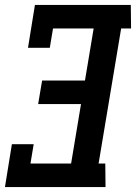

<svg xmlns="http://www.w3.org/2000/svg" viewBox="-24 -755 549 775"><path d="M-4 0 24 -173H112L99 -95H263L303 -335H130L146 -430H319L354 -640H190L177 -562H89L117 -735H504L505 -640H465L374 -95H401L402 0Z"/></svg>

Font: Iosevka QP
Style: Bold Italic
Weight: 700
Italic angle: -9°
Designer: Belleve Invis
Foundry: Belleve Invis
Version: Version 20.0.0; ttfautohint (v1.8.4)